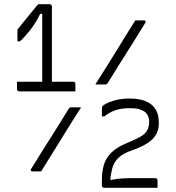

<svg xmlns="http://www.w3.org/2000/svg" viewBox="-20 -807 840 914"><path d="M434 -405Q450 -431 466 -456Q482 -481 498 -506.5Q514 -532 529.5 -557.5Q545 -583 561 -608.5Q577 -634 592.5 -659.5Q608 -685 624 -710Q627 -710 632.5 -710Q638 -710 644 -710Q650 -710 655.5 -710Q661 -710 665 -710Q671 -710 673 -706.5Q675 -703 671 -697Q656 -673 641.5 -649.5Q627 -626 612 -602Q597 -578 582 -554.5Q567 -531 552 -507Q537 -483 522.5 -459.5Q508 -436 493 -412Q490 -408 488 -406.5Q486 -405 482 -405Q479 -405 472.5 -405Q466 -405 458 -405Q450 -405 443.5 -405Q437 -405 434 -405ZM366 -296Q350 -271 334 -245.5Q318 -220 302 -194.5Q286 -169 270.5 -143.5Q255 -118 239 -92.5Q223 -67 207.5 -42Q192 -17 176 9Q173 9 167.5 9Q162 9 156 9Q150 9 144.5 9Q139 9 135 9Q129 9 127 5.5Q125 2 129 -4Q144 -28 158.5 -51.5Q173 -75 188 -99Q203 -123 218 -146.5Q233 -170 248 -194Q263 -218 277.5 -241.5Q292 -265 307 -289Q310 -294 312 -295Q314 -296 318 -296Q321 -296 327.5 -296Q334 -296 342 -296Q350 -296 356.5 -296Q363 -296 366 -296ZM730 87Q727 87 708.5 87Q690 87 662 87Q634 87 603 87Q572 87 544.5 87Q517 87 498 87Q479 87 476 87Q473 87 470.5 85.5Q468 84 466.5 81.5Q465 79 465 76V52Q465 12 474 -20.5Q483 -53 509 -79.5Q535 -106 584 -126Q626 -143 649 -156.5Q672 -170 681 -187Q690 -204 690 -228Q690 -244 683.5 -257Q677 -270 666 -277Q657 -283 642 -287.5Q627 -292 598 -292Q555 -292 526 -281Q497 -270 477 -253H465Q465 -257 465 -262Q465 -267 465 -271.5Q465 -276 465 -280.5Q465 -285 465 -289Q465 -294 466 -298Q467 -302 473 -306Q487 -317 520.5 -327.5Q554 -338 596 -338Q643 -338 674 -325Q705 -312 720.5 -287Q736 -262 736 -224V-218Q736 -191 724 -168.5Q712 -146 685 -127.5Q658 -109 613 -93Q565 -77 543 -55Q521 -33 513.5 -2.5Q506 28 501 72L506 8V80L481 56Q511 48 539 44.5Q567 41 601 41H719Q724 41 727 44Q730 47 730 52Q730 56 730 60.5Q730 65 730 69.5Q730 74 730 78.5Q730 83 730 87ZM61 -418H328Q333 -418 336 -415Q339 -412 339 -407Q339 -403 339 -398.5Q339 -394 339 -389.5Q339 -385 339 -380.5Q339 -376 339 -372H72Q67 -372 64 -375Q61 -378 61 -383Q61 -387 61 -391Q61 -395 61 -399.5Q61 -404 61 -409Q61 -414 61 -418ZM227 -397H176L181 -410Q181 -417 181 -423Q181 -429 181 -434.5Q181 -440 181 -443Q181 -445 181 -473Q181 -501 181 -543Q181 -585 181 -630Q181 -675 181 -713Q181 -751 181 -771L198 -741H154L182 -767Q174 -745 162.5 -723.5Q151 -702 136.5 -681Q122 -660 101 -637Q85 -619 79 -614Q73 -609 69 -609Q66 -609 64.5 -610.5Q63 -612 63 -615V-666Q74 -680 88.5 -698Q103 -716 113 -728Q125 -742 137.5 -758Q150 -774 162 -787Q169 -787 176.5 -787Q184 -787 191 -787Q198 -787 204.5 -787Q211 -787 216 -787Q221 -787 224 -784Q227 -781 227 -776Q227 -774 227 -746Q227 -718 227 -676Q227 -634 227 -587Q227 -540 227 -498Q227 -456 227 -428Q227 -400 227 -397Z"/></svg>

Font: Recursive Sans Linear Light
Style: Regular
Weight: 300
Version: Version 1.085